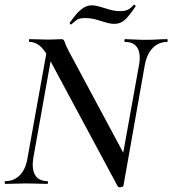

<svg xmlns="http://www.w3.org/2000/svg" viewBox="-20 -794 744 829"><path d="M488 10 191 -543Q169 -584 149 -598.5Q129 -613 108 -613Q105 -613 105 -619Q105 -625 108 -625Q126 -625 149 -624Q172 -623 188 -623Q203 -623 221.5 -624Q240 -625 245 -625Q256 -625 259 -613.5Q262 -602 277 -573L519 -122L513 8Q512 13 501.5 14.5Q491 16 488 10ZM3 0Q0 0 0 -6Q0 -12 3 -12Q40 -12 65.5 -37.5Q91 -63 99 -113L187 -602L211 -600L124 -113Q116 -63 132 -37.5Q148 -12 185 -12Q187 -12 187 -6Q187 0 185 0Q165 0 143.5 -1Q122 -2 94 -2Q70 -2 46.5 -1Q23 0 3 0ZM513 8 496 -45 580 -512Q589 -561 573.5 -587Q558 -613 520 -613Q517 -613 517 -619Q517 -625 520 -625Q537 -625 559.5 -623.5Q582 -622 610 -622Q635 -622 658 -623.5Q681 -625 702 -625Q704 -625 704 -619Q704 -613 702 -613Q665 -613 639.5 -587Q614 -561 605 -512ZM288 -689Q287 -687 283.5 -690Q280 -693 281 -696Q291 -710 305 -727.5Q319 -745 337 -758Q355 -771 377 -771Q392 -771 411.5 -765Q431 -759 453.5 -752.5Q476 -746 498 -746Q521 -746 533 -752.5Q545 -759 558 -773Q560 -775 563.5 -771.5Q567 -768 565 -766Q535 -721 516.5 -706Q498 -691 475 -691Q456 -691 435.5 -697.5Q415 -704 393 -710Q371 -716 348 -716Q322 -716 312 -708.5Q302 -701 288 -689Z"/></svg>

Font: Cormorant Infant Light SemiBold
Style: Italic
Weight: 600
Italic angle: -10°
Version: Version 4.001